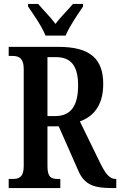

<svg xmlns="http://www.w3.org/2000/svg" viewBox="-20 -951 608 971"><path d="M210 -771H312C330 -816 374 -880 400 -918V-931H349C324 -901 285 -864 261 -830C236 -864 198 -901 173 -931H122V-918C148 -880 193 -816 210 -771ZM24 0H285V-46H272C240 -46 220 -54 220 -110V-312H277L375 -90C406 -16 456 0 545 0H568V-46H564C534 -46 513 -73 486 -128L384 -337C448 -360 502 -413 502 -526C502 -652 438 -714 276 -714H24V-668H45C72 -668 100 -659 100 -603V-110C100 -54 74 -46 45 -46H24ZM259 -364H220V-662H264C341 -662 375 -615 375 -519C375 -418 340 -364 259 -364Z"/></svg>

Font: Noto Serif Sinhala ExtraCondensed SemiBold
Style: Regular
Weight: 600
Width: 2
Designer: Jelle Bosma - Monotype Design Team
Foundry: Monotype Imaging Inc.
Version: Version 2.007